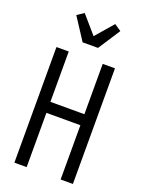

<svg xmlns="http://www.w3.org/2000/svg" viewBox="-179 -1065 858 1147"><g transform="rotate(20 250.0 -492.0)"><path d="M64 0V-735H142V-415H358V-735H436V0H358V-345H142V0ZM201 -815 110 -955 153 -984 250 -872 347 -984 390 -955 299 -815Z"/></g></svg>

Font: Iosevka SS18
Style: Regular
Weight: 400
Monospace: yes
Designer: Belleve Invis
Foundry: Belleve Invis
Version: Version 25.1.1; ttfautohint (v1.8.4)